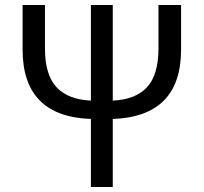

<svg xmlns="http://www.w3.org/2000/svg" viewBox="-20 -753 820 773"><path d="M434 0H346V-274Q71 -284 71 -553V-733H161V-558Q161 -452 207.5 -402Q254 -352 346 -348V-733H434V-348Q526 -352 572 -402Q618 -452 618 -558V-733H709V-553Q709 -284 434 -274Z"/></svg>

Font: Source Han Sans & Saira Hybrid
Style: Regular
Weight: 400
Designer: Ryoko NISHIZUKA 西塚涼子 (kana & ideographs); Paul D. Hunt (Latin, Greek & Cyrillic); Wenlong ZHANG 张文龙 (bopomofo); Sandoll 
Foundry: Adobe Systems Incorporated
Version: Version 1.00;August 2, 2021;FontCreator 13.0.0.2675 64-bit